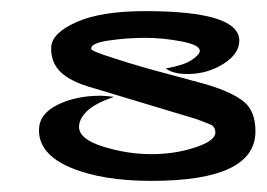

<svg xmlns="http://www.w3.org/2000/svg" viewBox="-20 -324 479 345"><path d="M185 -150Q150 -138 136 -124Q122 -110 122 -96Q122 -74 165.5 -60.5Q209 -47 252 -47Q294 -47 330.5 -59Q367 -71 367 -86Q367 -94 361 -99Q357 -101 333 -110L147 -166Q107 -177 89 -194.5Q71 -212 72 -239Q73 -265 119 -285Q163 -304 241 -304Q410 -304 410 -251Q410 -227 381 -209Q352 -191 317 -191Q291 -191 278 -201Q311 -207 324 -216Q338 -225 339 -232Q340 -243 306.5 -249.5Q273 -256 242 -256Q207 -256 174 -251Q142 -246 144 -236Q144 -232 189 -218Q232 -204 282 -191L352 -172Q398 -158 418.5 -141Q439 -124 439 -88Q439 1 252 1Q163 1 106.5 -23Q50 -47 50 -90Q50 -119 83 -135.5Q116 -152 161 -152Q167 -152 185 -150Z"/></svg>

Font: RIT Indira
Style: Bold
Weight: 700
Designer: Sudheer S
Version: 0.9